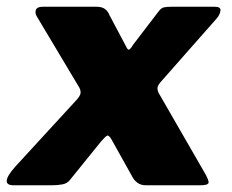

<svg xmlns="http://www.w3.org/2000/svg" viewBox="-47 -550 689 570"><path d="M560 -38Q574 -14 572 -7Q570 0 548 0H386Q371 0 361 -7.5Q351 -15 346 -25L284 -136Q276 -150 270.5 -147Q265 -144 253 -130L160 -15Q152 -5 137.5 -2.5Q123 0 108 0H-7Q-28 0 -27 -14Q-26 -28 -1 -56L179 -252Q189 -263 191.5 -270.5Q194 -278 189 -289L63 -500Q56 -511 59.5 -520.5Q63 -530 80 -530H239Q256 -530 265 -523Q274 -516 278 -505L330 -407Q334 -400 338.5 -404Q343 -408 348 -417L423 -515Q431 -526 439 -528Q447 -530 464 -530H590Q609 -530 607.5 -518.5Q606 -507 597 -496L433 -310Q423 -299 421 -292Q419 -285 424 -274L560 -38Z"/></svg>

Font: Libre Franklin Black
Style: Italic
Weight: 900
Italic angle: -8°
Designer: Pablo Impallari, Rodrigo Fuenzalida, Nhung Nguyen
Foundry: Impallari Type
Version: Version 3.000